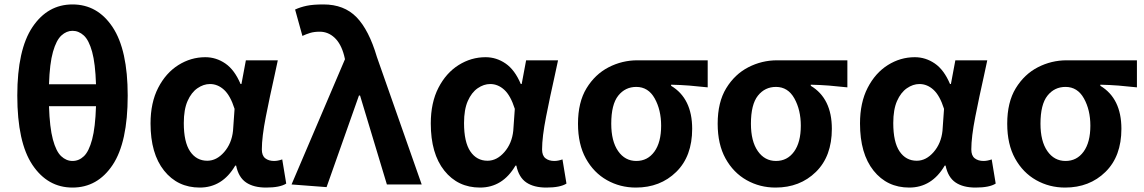

<svg xmlns="http://www.w3.org/2000/svg" viewBox="-20 -832 5161 866"><path d="M413 -353H201Q204 -257 218.5 -203Q233 -149 256 -127.5Q279 -106 307 -106Q336 -106 358.5 -127.5Q381 -149 395.5 -203Q410 -257 413 -353ZM201 -452H413Q410 -546 395.5 -598.5Q381 -651 358 -672Q335 -693 307 -693Q280 -693 257 -672Q234 -651 219 -598.5Q204 -546 201 -452ZM307 -812Q420 -812 488 -709.5Q556 -607 556 -401Q556 -190 488 -88Q420 14 307 14Q195 14 126.5 -88Q58 -190 58 -401Q58 -608 126.5 -710Q195 -812 307 -812Z M881 14Q781 14 720 -62.5Q659 -139 659 -275Q659 -369 693.5 -436Q728 -503 784.5 -538.5Q841 -574 906 -574Q955 -574 996.5 -545.5Q1038 -517 1065 -453H1069L1089 -560H1233Q1226 -526 1218 -490Q1197 -397 1179 -305.5Q1161 -214 1161 -158Q1161 -130 1176.5 -118Q1192 -106 1216 -106Q1233 -106 1253 -113L1271 -4Q1243 14 1180 14Q1124 14 1090 -9Q1056 -32 1045 -85H1041Q983 14 881 14ZM915 -107Q957 -107 991 -146Q1025 -185 1031 -242L1038 -341Q1019 -401 990.5 -427Q962 -453 927 -453Q898 -453 870.5 -434Q843 -415 826 -376.5Q809 -338 809 -277Q809 -191 837.5 -149Q866 -107 915 -107Z M1453 12 1295 0 1536 -565 1532 -582Q1518 -635 1489 -662Q1460 -689 1422 -689Q1397 -689 1379 -683.5Q1361 -678 1344 -670L1311 -789Q1335 -800 1363.5 -806Q1392 -812 1439 -812Q1532 -812 1588 -754.5Q1644 -697 1680 -575L1882 0H1725L1604 -401H1599Z M2145 14Q2045 14 1984 -62.5Q1923 -139 1923 -275Q1923 -369 1957.5 -436Q1992 -503 2048.5 -538.5Q2105 -574 2170 -574Q2219 -574 2260.5 -545.5Q2302 -517 2329 -453H2333L2353 -560H2497Q2490 -526 2482 -490Q2461 -397 2443 -305.5Q2425 -214 2425 -158Q2425 -130 2440.5 -118Q2456 -106 2480 -106Q2497 -106 2517 -113L2535 -4Q2507 14 2444 14Q2388 14 2354 -9Q2320 -32 2309 -85H2305Q2247 14 2145 14ZM2179 -107Q2221 -107 2255 -146Q2289 -185 2295 -242L2302 -341Q2283 -401 2254.5 -427Q2226 -453 2191 -453Q2162 -453 2134.5 -434Q2107 -415 2090 -376.5Q2073 -338 2073 -277Q2073 -191 2101.5 -149Q2130 -107 2179 -107Z M2848 14Q2777 14 2717.5 -19.5Q2658 -53 2622.5 -117Q2587 -181 2587 -274Q2587 -371 2625.5 -434Q2664 -497 2725 -528.5Q2786 -560 2855 -560H3172V-438Q3127 -443 3089 -446Q3051 -449 3007 -450V-445Q3102 -388 3102 -251Q3102 -127 3030 -56.5Q2958 14 2848 14ZM2850 -106Q2901 -106 2931.5 -148Q2962 -190 2962 -265Q2962 -336 2933 -388Q2904 -440 2850 -440Q2800 -440 2768.5 -400.5Q2737 -361 2737 -274Q2737 -195 2768 -150.5Q2799 -106 2850 -106Z M3478 14Q3407 14 3347.5 -19.5Q3288 -53 3252.5 -117Q3217 -181 3217 -274Q3217 -371 3255.5 -434Q3294 -497 3355 -528.5Q3416 -560 3485 -560H3802V-438Q3757 -443 3719 -446Q3681 -449 3637 -450V-445Q3732 -388 3732 -251Q3732 -127 3660 -56.5Q3588 14 3478 14ZM3480 -106Q3531 -106 3561.5 -148Q3592 -190 3592 -265Q3592 -336 3563 -388Q3534 -440 3480 -440Q3430 -440 3398.5 -400.5Q3367 -361 3367 -274Q3367 -195 3398 -150.5Q3429 -106 3480 -106Z M4081 14Q3981 14 3920 -62.5Q3859 -139 3859 -275Q3859 -369 3893.5 -436Q3928 -503 3984.5 -538.5Q4041 -574 4106 -574Q4155 -574 4196.5 -545.5Q4238 -517 4265 -453H4269L4289 -560H4433Q4426 -526 4418 -490Q4397 -397 4379 -305.5Q4361 -214 4361 -158Q4361 -130 4376.5 -118Q4392 -106 4416 -106Q4433 -106 4453 -113L4471 -4Q4443 14 4380 14Q4324 14 4290 -9Q4256 -32 4245 -85H4241Q4183 14 4081 14ZM4115 -107Q4157 -107 4191 -146Q4225 -185 4231 -242L4238 -341Q4219 -401 4190.5 -427Q4162 -453 4127 -453Q4098 -453 4070.5 -434Q4043 -415 4026 -376.5Q4009 -338 4009 -277Q4009 -191 4037.5 -149Q4066 -107 4115 -107Z M4784 14Q4713 14 4653.5 -19.5Q4594 -53 4558.5 -117Q4523 -181 4523 -274Q4523 -371 4561.5 -434Q4600 -497 4661 -528.5Q4722 -560 4791 -560H5108V-438Q5063 -443 5025 -446Q4987 -449 4943 -450V-445Q5038 -388 5038 -251Q5038 -127 4966 -56.5Q4894 14 4784 14ZM4786 -106Q4837 -106 4867.5 -148Q4898 -190 4898 -265Q4898 -336 4869 -388Q4840 -440 4786 -440Q4736 -440 4704.5 -400.5Q4673 -361 4673 -274Q4673 -195 4704 -150.5Q4735 -106 4786 -106Z"/></svg>

Font: Source Han Sans CN Bold
Style: Bold
Weight: 700
Designer: Ryoko NISHIZUKA 西塚涼子 (kana & ideographs); Paul D. Hunt (Latin, Greek & Cyrillic); Wenlong ZHANG 张文龙 (bopomofo); Sandoll 
Foundry: Adobe Systems Incorporated
Version: Version 1.00;May 30, 2023;FontCreator 11.5.0.2422 32-bit